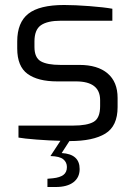

<svg xmlns="http://www.w3.org/2000/svg" viewBox="-20 -559 540 769"><path d="M451 -167V-130Q451 -54 402 -24Q353 6 260 6H258L227 54Q299 58 299 118Q299 152 274 171Q249 190 203 190H170V157L192 155Q220 152 234 141.5Q248 131 248 110Q248 91 233.5 79Q219 67 182 66L222 5Q178 4 126.5 0Q75 -4 54 -8V-56H273Q329 -56 355 -71Q381 -86 381 -134V-158Q381 -233 284 -233H209Q132 -233 90.5 -263Q49 -293 49 -365V-393Q49 -469 93.5 -504Q138 -539 237 -539Q280 -539 338.5 -534.5Q397 -530 430 -524V-476H224Q170 -476 144 -458Q118 -440 118 -393V-371Q118 -328 143.5 -313.5Q169 -299 222 -299H298Q371 -299 411 -265Q451 -231 451 -167Z"/></svg>

Font: Exo
Style: Regular
Weight: 400
Designer: Natanael Gama
Foundry: Natanael Gama
Version: Version 1.500; ttfautohint (v1.6)